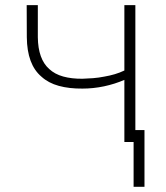

<svg xmlns="http://www.w3.org/2000/svg" viewBox="-20 -548 640 741"><path d="M502.4 0V-528.3H460V-275.9Q442.9 -267.6 423.1 -261.7Q403.3 -255.9 382.8 -252.4Q360.8 -248 339.1 -246.3Q317.4 -244.6 298.3 -244.1Q256.3 -243.7 223.9 -252.7Q191.4 -261.7 169.9 -281.7Q148.4 -300.8 137.5 -331.3Q126.5 -361.8 126 -404.3V-528.3H83L83.5 -404.3Q84 -351.6 98.1 -313.5Q112.3 -275.4 140.1 -252Q167 -227.5 207 -216.6Q247.1 -205.6 298.3 -206.1Q339.8 -206.1 381.3 -214.8Q422.9 -223.6 460 -239.7V0ZM537.6 172.9V-45.9H495.6V172.9Z"/></svg>

Font: Roboto Mono ExtraLight
Style: Regular
Weight: 250
Monospace: yes
Designer: Google
Version: Version 3.000